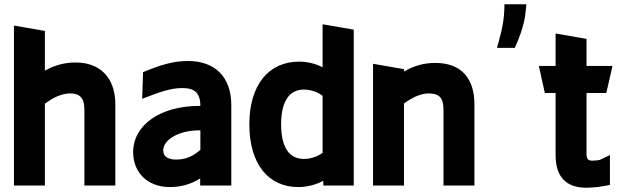

<svg xmlns="http://www.w3.org/2000/svg" viewBox="-20 -864 2927 894"><path d="M373 -353V0H517V-378C517 -505 443 -573 333 -573C285 -573 239 -563 189 -535V-720L45 -745V0H189V-381C231 -413 272 -429 307 -429C347 -429 373 -413 373 -353Z M771 7C822 7 869 -6 912 -33V0H1057V-374C1057 -508 979 -580 855 -580C787 -580 725 -561 646 -528L642 -404C725 -436 774 -454 829 -454C885 -454 913 -432 913 -371H910C727 -371 600 -283 600 -155C600 -59 669 7 771 7ZM740 -164C740 -211 809 -257 906 -257H913V-166C877 -135 843 -121 800 -121C773 -121 740 -129 740 -164Z M1369 7C1409 7 1449 -3 1485 -22L1486 0H1627V-726L1482 -751V-551C1448 -568 1411 -577 1373 -577C1232 -577 1141 -470 1141 -285C1141 -101 1229 7 1369 7ZM1289 -285C1289 -389 1325 -447 1395 -447C1436 -447 1468 -429 1482 -418V-152C1465 -140 1434 -124 1395 -124C1326 -124 1289 -179 1289 -285Z M2045 -353V0H2189V-378C2189 -498 2129 -571 2007 -571C1956 -571 1910 -559 1861 -531V-542L1717 -567V0H1861V-382C1903 -413 1942 -429 1976 -429C2026 -429 2045 -408 2045 -353Z M2294 -641H2377C2390 -671 2423 -743 2428 -815L2431 -844H2329L2328 -815C2326 -745 2302 -671 2294 -641Z M2709 10C2748 10 2781 5 2820 -3V-142L2774 -120C2769 -118 2752 -116 2739 -116C2720 -116 2711 -121 2711 -148V-431H2803L2832 -557H2711V-683L2567 -708V-557H2489L2517 -431H2567V-141C2567 -40 2617 10 2709 10Z"/></svg>

Font: All Genders v4
Style: Bold
Weight: 700
Designer: Rassam Alawdi
Foundry: Rassam Art
Version: Version 3.100;FEAKit 1.0